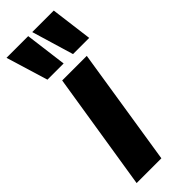

<svg xmlns="http://www.w3.org/2000/svg" viewBox="-292 -814 839 839"><g transform="rotate(-45 127.5 -394.5)"><path d="M137 0H-16L71 -547H223ZM28 -595 -31 -789H103L128 -595ZM186 -595 128 -789H261L286 -595Z"/></g></svg>

Font: Georama Condensed ExtraBold
Style: Italic
Weight: 800
Width: 3
Italic angle: -9°
Designer: Jean-Baptiste Levee
Foundry: Production Type
Version: Version 1.000